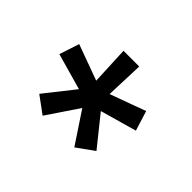

<svg xmlns="http://www.w3.org/2000/svg" viewBox="-72 -838 527 527"><g transform="rotate(45 191.0 -574.5)"><path d="M157 -716H218L214 -605L318 -643L336 -585L230 -555L299 -469L249 -433L188 -525L126 -433L77 -469L145 -555L39 -585L58 -643L162 -605Z"/></g></svg>

Font: Almarai
Style: Regular
Weight: 400
Designer: Boutros International 2019
Foundry: Created by Boutros International 2019
Version: Version 1.10